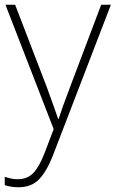

<svg xmlns="http://www.w3.org/2000/svg" viewBox="-23 -643 489 812"><path d="M0 -623H41L174 -277Q191 -231 203 -197Q215 -163 223 -140H225Q232 -162 244 -196Q256 -230 273 -274L405 -623H446L201 14Q175 81 142.5 115Q110 149 55 149Q25 149 -3 140V105Q11 109 23.5 112Q36 115 52 115Q92 115 117.5 89Q143 63 166 3L204 -97Z"/></svg>

Font: Noto Sans Kannada UI ExtraLight
Style: Regular
Weight: 200
Designer: Jelle Bosma - Monotype Design Team
Foundry: Monotype Imaging Inc.
Version: Version 2.005; ttfautohint (v1.8.4.7-5d5b)